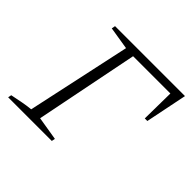

<svg xmlns="http://www.w3.org/2000/svg" viewBox="-135 -654 790 790"><g transform="rotate(45 259.5 -259.0)"><path d="M519 -518 482 -336H467L469 -483H252L162 -32L265 -15L262 0H8L11 -15Q40 -21 64 -25.5Q88 -30 110 -32L208 -486L109 -502L112 -518Z"/></g></svg>

Font: Piazzolla SC ExtraLight
Style: Italic
Weight: 200
Italic angle: -11.3°
Designer: Juan Pablo del Peral
Foundry: Huerta Tipografica
Version: Version 1.330